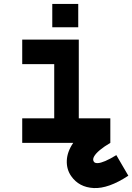

<svg xmlns="http://www.w3.org/2000/svg" viewBox="-20 -733 678 985"><path d="M258.2 -126V-404H94V-530H384.2V-126H546V0H94V-126ZM381.4 -712.9V-593H248.2V-712.9ZM345 170.2Q321 135.6 322.7 90.8Q324.4 46 355.5 0.1Q386.6 -45.8 447 -82.4L546 0Q514.2 18.6 492.4 36.8Q470.6 55 462.3 70.4Q454 85.8 461.6 96.8Q466.6 104.4 481.5 103.8Q496.4 103.2 520.1 93.1Q543.8 83 576.8 62.8L638.4 168.4Q536.4 235.6 460.7 231.7Q385 227.8 345 170.2Z"/></svg>

Font: Fliege Mono Thin
Style: Regular
Weight: 100
Version: Version 0.020;Glyphs 3.3 (3306)